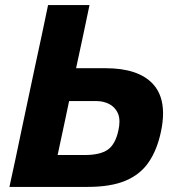

<svg xmlns="http://www.w3.org/2000/svg" viewBox="-20 -733 690 753"><path d="M323.5 0H17Q29.5 -57.5 41 -111Q52 -164.5 66.5 -232.5L117.5 -473Q132.5 -542.5 144.5 -598.5Q156 -654.5 168.5 -713H331Q318.5 -653 306.8 -597.8Q295 -542.5 280 -473L278.5 -465.5H394Q522.5 -465.5 580 -403.5Q619.5 -360.5 619.5 -288.5Q619.5 -255 611 -215.5Q596 -145 563.2 -97Q530.5 -49 472.8 -24.5Q415 0 323.5 0ZM206 -125H311.5Q373 -125 403 -146.2Q433 -167.5 444.5 -222.5Q448.5 -241 448.5 -256Q448.5 -275.5 442 -289.5Q430.5 -314 407.8 -325.2Q385 -336.5 360 -336.5H251L235 -260.5Q227 -222.5 220 -190.5Q213 -158 206 -125Z"/></svg>

Font: Heraclito
Style: Bold Italic
Weight: 700
Italic angle: -12°
Designer: Kostas Bartsokas (font) & Cristiano Sobral (main changes)
Foundry: Kostas Bartsokas (font) & Cristiano Sobral (main changes)
Version: Version 1.00;July 8, 2020;FontCreator 13.0.0.2655 64-bit